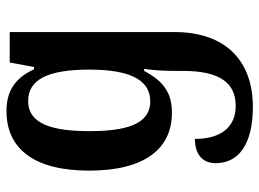

<svg xmlns="http://www.w3.org/2000/svg" viewBox="-124 -418 801 593"><g transform="rotate(-90 276.5 -121.5)"><path d="M243 259C383 259 474 177 474 17V-492H380L366 -417H359C332 -476 291 -502 230 -502C111 -502 46 -413 46 -247C46 -77 112 9 225 9C287 9 323 -18 354 -77H360C355 -36 354 -9 354 21V43C354 158 316 206 246 206C180 206 144 160 144 80C96 80 69 104 69 144C69 216 129 259 243 259ZM260 -58C188 -58 168 -135 168 -246C168 -356 188 -435 261 -435C327 -435 358 -375 358 -246C358 -109 320 -58 260 -58Z"/></g></svg>

Font: Noto Serif Armenian SemiCondensed SemiBold
Style: Regular
Weight: 600
Width: 4
Designer: Monotype Design Team
Foundry: Monotype Imaging Inc.
Version: Version 2.008